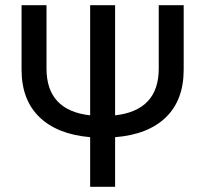

<svg xmlns="http://www.w3.org/2000/svg" viewBox="-20 -519 790 739"><path d="M423 200H327V9Q200 -2 131.5 -68.5Q63 -135 63 -251V-499H159V-255Q159 -94 327 -75V-499H423V-75Q591 -94 591 -255V-499H687V-251Q687 -134 618.5 -67.5Q550 -1 423 9Z"/></svg>

Font: Syne Medium
Style: Regular
Weight: 500
Designer: Lucas Descroix
Foundry: Bonjour Monde
Version: Version 2.200; ttfautohint (v1.8.4)